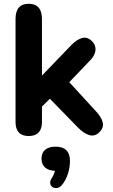

<svg xmlns="http://www.w3.org/2000/svg" viewBox="-20 -698 585 997"><path d="M60.7 -64V-599.7Q60.7 -638.7 77.8 -658.6Q94.8 -678.4 128.9 -678.4Q163 -678.4 180.5 -658.6Q197.9 -638.7 197.9 -599.7V-306.6V-305.6L353.6 -467.2Q380.1 -493.7 407 -500.8Q433.9 -507.8 457.8 -484Q470.3 -471.5 474.4 -455.5Q478.5 -439.4 472 -420.9Q465.6 -402.3 446.3 -382.6L312.5 -242.9L315.1 -298.2L480.4 -117.7Q507.5 -88.4 513.5 -61.2Q519.4 -34 495.5 -11Q473.2 11.6 444.3 3.6Q415.4 -4.5 384.4 -36.1L239.1 -185.2L197.9 -144.8V-64Q197.9 -28.9 180.6 -10.2Q163.2 8.4 128.9 8.4Q94.8 8.4 77.8 -10.2Q60.7 -28.9 60.7 -64ZM249.4 226Q258.2 212.6 263.5 195.9Q268.8 179.3 268.8 165.7L271.8 189.1Q234.5 189.1 215.1 172.7Q195.6 156.3 195.6 125.8Q195.6 95.6 214.7 79.5Q233.7 63.5 269.2 63.5Q305.5 63.5 324.4 82Q343.3 100.6 343.3 136.8Q343.3 171 332.5 205Q321.7 238.9 300.9 263.7Q287.1 279.7 268.5 278.5Q250 277.3 242.8 261.8Q235.6 246.3 249.4 226Z"/></svg>

Font: SN Pro Thin
Style: Regular
Weight: 200
Designer: Tobias Whetton
Foundry: Supernotes
Version: Version 1.003;Glyphs 3.3 (3324)